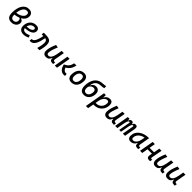

<svg xmlns="http://www.w3.org/2000/svg" viewBox="831 -3529 6540 6540"><g transform="rotate(45 4101.5 -259.0)"><path d="M431.2 -331.1V-316.4Q480.5 -303.2 503.2 -275.1Q525.9 -247.1 525.9 -194.3Q525.9 -141.1 496.1 -94.5Q466.3 -47.9 412.1 -19Q357.9 9.8 284.7 9.8Q218.3 9.8 175.8 -11.2Q133.3 -32.2 109.9 -68.8Q86.4 -105.5 77.4 -152.6Q68.4 -199.7 68.4 -252Q68.4 -317.9 75.7 -365.2Q83 -412.6 92.3 -453.6Q111.3 -534.7 151.1 -599.9Q190.9 -665 252 -703.4Q313 -741.7 395.5 -741.7Q486.8 -741.7 534.7 -695.3Q582.5 -648.9 582.5 -570.8Q582.5 -491.2 541.5 -431.4Q500.5 -371.6 431.2 -331.1ZM175.8 -340.8Q262.7 -352.1 331.1 -381.6Q399.4 -411.1 438.7 -457.8Q478 -504.4 478 -566.4Q478 -609.9 454.3 -629.4Q430.7 -648.9 389.2 -648.9Q335.9 -648.9 296.9 -620.6Q257.8 -592.3 231.9 -544.4Q206.1 -496.6 191.9 -437.5Q186.5 -414.6 182.4 -390.1Q178.2 -365.7 175.8 -340.8ZM368.7 -300.3Q324.7 -282.7 274.9 -270.8Q225.1 -258.8 171.4 -252.4Q171.9 -168 200.2 -125.5Q228.5 -83 293 -83Q334 -83 362.8 -100.6Q391.6 -118.2 406.7 -146.2Q421.9 -174.3 421.9 -206.1Q421.9 -246.6 409.4 -268.8Q397 -291 368.7 -300.3Z M872.6 -83Q911.6 -83 956.1 -95.2Q1000.5 -107.4 1041.5 -129.4L1075.2 -45.9Q1027.3 -19.5 972.7 -4.9Q918 9.8 868.2 9.8Q767.6 9.8 711.2 -43Q654.8 -95.7 654.8 -189.9Q654.8 -291.5 693.1 -367.2Q731.4 -442.9 800.3 -485.1Q869.1 -527.3 960.9 -527.3Q1033.2 -527.3 1073.5 -491.2Q1113.8 -455.1 1113.8 -390.6Q1113.8 -296.4 1018.3 -241.2Q922.9 -186 752 -181.2Q756.3 -134.8 788.1 -108.9Q819.8 -83 872.6 -83ZM756.8 -259.8Q876.5 -264.6 942.9 -297.1Q1009.3 -329.6 1009.3 -384.3Q1009.3 -407.7 993.2 -421.1Q977.1 -434.6 947.3 -434.6Q873.5 -434.6 823 -387.2Q772.5 -339.8 756.8 -259.8Z M1528.8 0Q1540.5 -43 1552.7 -92.3Q1564.9 -141.6 1573.2 -192.1Q1581.5 -242.7 1581.5 -288.6Q1581.5 -359.9 1558.3 -389.4Q1535.2 -418.9 1484.4 -427.7L1478.5 -397.9Q1463.9 -319.8 1441.9 -246.6Q1419.9 -173.3 1388.2 -115.7Q1356.4 -58.1 1311.8 -24.2Q1267.1 9.8 1207 9.8Q1196.3 9.8 1187.5 8.1Q1178.7 6.3 1166.5 1L1182.1 -86.4Q1189.5 -84.5 1191.4 -83.7Q1193.4 -83 1199.2 -83Q1235.8 -83 1265.4 -113Q1294.9 -143.1 1317.9 -191.4Q1340.8 -239.7 1356.9 -296.9Q1373 -354 1383.3 -408.2L1388.2 -434.1Q1379.4 -434.6 1369.9 -434.6Q1360.4 -434.6 1350.6 -435.1Q1340.3 -435.1 1329.1 -435.3Q1317.9 -435.5 1306.2 -435.5L1321.8 -527.3Q1414.1 -527.8 1482.4 -521.5Q1550.8 -515.1 1596.2 -492.7Q1641.6 -470.2 1663.8 -424.1Q1686 -377.9 1686 -298.8Q1686 -251.5 1678.7 -198.5Q1671.4 -145.5 1659.9 -94.2Q1648.4 -43 1635.7 0Z M1949.2 10.3Q1880.9 10.3 1843.3 -30.5Q1805.7 -71.3 1805.7 -145Q1805.7 -219.7 1829.8 -310.3Q1854 -400.9 1907.7 -527.3L2011.2 -508.3Q1958 -378.9 1934.1 -295.7Q1910.2 -212.4 1910.2 -157.2Q1910.2 -121.6 1928.7 -102.1Q1947.3 -82.5 1981 -82.5Q2045.9 -82.5 2088.4 -145.3Q2130.9 -208 2153.3 -325.7V-325.2L2187.5 -517.6H2293.5L2231 -165.5Q2222.7 -118.7 2235.6 -99.6Q2248.5 -80.6 2291.5 -80.6H2312.5L2297.4 4.9H2274.4Q2197.3 4.9 2165.8 -25.4Q2134.3 -55.7 2142.1 -122.6H2131.3Q2114.7 -81.5 2093 -51.8Q2071.3 -22 2037.1 -5.9Q2002.9 10.3 1949.2 10.3Z M2805.2 9.8Q2722.2 9.8 2657.2 -54.9Q2592.3 -119.6 2566.4 -246.1Q2637.2 -277.3 2681.4 -315.9Q2725.6 -354.5 2750 -403.8Q2774.4 -453.1 2785.2 -517.1L2894 -527.3Q2879.9 -438 2847.9 -376.2Q2815.9 -314.5 2772.5 -274.4Q2729 -234.4 2680.7 -210.4Q2702.6 -140.6 2741.2 -111.8Q2779.8 -83 2816.9 -83Q2833 -83 2842 -83.7Q2851.1 -84.5 2861.8 -85.4L2871.1 2.9Q2856 5.9 2840.6 7.8Q2825.2 9.8 2805.2 9.8ZM2375.5 0 2466.3 -517.6H2571.3L2480.5 0Z M3174.8 9.8Q3088.4 9.8 3039.8 -39.8Q2991.2 -89.4 2991.2 -177.7Q2991.2 -342.8 3064.9 -435.1Q3138.7 -527.3 3269.5 -527.3Q3356 -527.3 3404.5 -476.6Q3453.1 -425.8 3453.1 -335Q3453.1 -172.4 3379.6 -81.3Q3306.2 9.8 3174.8 9.8ZM3192.9 -82.5Q3266.1 -82.5 3307.4 -143.8Q3348.6 -205.1 3348.6 -314Q3348.6 -370.6 3324.2 -402.6Q3299.8 -434.6 3255.4 -434.6Q3180.2 -434.6 3137.9 -373.5Q3095.7 -312.5 3095.7 -203.6Q3095.7 -146.5 3121.3 -114.5Q3147 -82.5 3192.9 -82.5Z M3777.3 9.8Q3670.9 9.8 3624.5 -54.9Q3578.1 -119.6 3578.1 -229Q3578.1 -325.2 3600.1 -412.8Q3622.1 -500.5 3666.5 -566.9Q3707 -626.5 3766.4 -665.3Q3825.7 -704.1 3903.3 -715.3Q3930.2 -719.2 3967.8 -722.2Q4005.4 -725.1 4043.7 -729.5Q4082 -733.9 4110.8 -741.7L4113.8 -646.5Q4094.7 -637.7 4057.6 -633.5Q4020.5 -629.4 3980.2 -626.7Q3939.9 -624 3910.6 -619.1Q3815.9 -604 3762 -538.3Q3708 -472.7 3697.8 -375H3708Q3725.1 -419.9 3753.4 -445.6Q3781.7 -471.2 3815.4 -481.9Q3849.1 -492.7 3881.8 -492.7Q3929.7 -492.7 3968.3 -471.2Q4006.8 -449.7 4029.1 -406.5Q4051.3 -363.3 4049.3 -297.9Q4046.9 -206.5 4012.2 -137.2Q3977.5 -67.9 3917.2 -29.1Q3856.9 9.8 3777.3 9.8ZM3792 -83Q3856.9 -83 3899.2 -139.2Q3941.4 -195.3 3944.8 -288.1Q3946.8 -342.3 3922.1 -371.1Q3897.5 -399.9 3847.7 -399.9Q3804.2 -399.9 3771 -379.2Q3737.8 -358.4 3716.8 -331.8Q3695.8 -305.2 3688.5 -288.1Q3670.4 -177.7 3701.4 -130.4Q3732.4 -83 3792 -83Z M4203.6 224.6H4098.6L4229 -517.6H4316.4L4313 -399.9H4321.3Q4345.2 -460.9 4396.2 -494.1Q4447.3 -527.3 4519 -527.3Q4583 -527.3 4618.4 -486.6Q4653.8 -445.8 4653.8 -371.1Q4653.8 -289.6 4625.7 -220.2Q4597.7 -150.9 4546.9 -99.1Q4496.1 -47.4 4428 -18.8Q4359.9 9.8 4279.8 9.8Q4261.2 9.8 4241.7 8.8ZM4258.3 -84Q4273.9 -83 4290.5 -83Q4364.3 -83 4422.9 -118.2Q4481.4 -153.3 4515.4 -214.1Q4549.3 -274.9 4549.3 -351.6Q4549.3 -391.1 4531.2 -412.8Q4513.2 -434.6 4480 -434.6Q4440.9 -434.6 4401.1 -410.9Q4361.3 -387.2 4328.9 -336.7Q4296.4 -286.1 4279.8 -206.1Z M4878.9 10.3Q4810.5 10.3 4772.9 -30.5Q4735.4 -71.3 4735.4 -145Q4735.4 -219.7 4759.5 -310.3Q4783.7 -400.9 4837.4 -527.3L4940.9 -508.3Q4887.7 -378.9 4863.8 -295.7Q4839.8 -212.4 4839.8 -157.2Q4839.8 -121.6 4858.4 -102.1Q4877 -82.5 4910.6 -82.5Q4975.6 -82.5 5018.1 -145.3Q5060.5 -208 5083 -325.7V-325.2L5117.2 -517.6H5223.1L5160.6 -165.5Q5152.3 -118.7 5165.3 -99.6Q5178.2 -80.6 5221.2 -80.6H5242.2L5227.1 4.9H5204.1Q5127 4.9 5095.5 -25.4Q5064 -55.7 5071.8 -122.6H5061Q5044.4 -81.5 5022.7 -51.8Q5001 -22 4966.8 -5.9Q4932.6 10.3 4878.9 10.3Z M5461.9 -517.6 5458 -439H5467.3Q5479.5 -486.8 5504.6 -507.1Q5529.8 -527.3 5565.4 -527.3Q5602.1 -527.3 5621.3 -506.1Q5640.6 -484.9 5640.1 -439H5647.9Q5661.1 -487.3 5688.7 -507.3Q5716.3 -527.3 5755.4 -527.3Q5852.1 -527.3 5828.1 -390.6L5759.3 0H5654.3L5725.6 -404.3Q5732.4 -444.3 5701.7 -444.3Q5674.3 -444.3 5653.6 -406.2Q5632.8 -368.2 5618.2 -297.4L5608.9 -245.6Q5608.4 -244.1 5608.4 -242.7V-243.2L5564.9 0H5477.1L5548.3 -404.3Q5555.7 -444.3 5522.9 -444.3Q5496.1 -444.3 5474.4 -402.3Q5452.6 -360.4 5437.5 -282.7L5431.6 -248.5Q5431.2 -245.6 5430.7 -242.7V-243.7L5387.7 0H5282.7L5374 -517.6Z M6028.8 10.3Q5962.4 10.3 5926.3 -27.8Q5890.1 -65.9 5890.1 -135.3Q5890.1 -223.1 5927.5 -294.7Q5964.8 -366.2 6032.2 -417Q6099.6 -467.8 6189.9 -495.1Q6280.3 -522.5 6386.2 -522.5H6396L6331.5 -154.8Q6324.7 -115.7 6337.6 -98.1Q6350.6 -80.6 6393.6 -80.6H6413.6L6398.9 4.9H6364.3Q6292.5 4.9 6265.1 -23.9Q6237.8 -52.7 6244.1 -122.6H6231.4Q6201.7 -59.1 6149.2 -24.4Q6096.7 10.3 6028.8 10.3ZM6060.5 -82.5Q6130.9 -82.5 6183.1 -146Q6235.4 -209.5 6256.3 -325.7L6274.4 -425.3Q6194.3 -413.1 6131.1 -374.3Q6067.9 -335.4 6031.2 -277.1Q5994.6 -218.8 5994.6 -147.5Q5994.6 -116.2 6012 -99.4Q6029.3 -82.5 6060.5 -82.5Z M6481.9 0 6572.8 -517.6H6677.7L6639.6 -301.3H6854.5L6895.5 -517.6H7000L6928.7 -141.6Q6922.4 -106 6928.5 -91.3Q6934.6 -76.7 6960.4 -76.7Q6974.1 -76.7 6990.7 -78.1L6974.1 7.3Q6964.8 8.8 6953.9 9.3Q6942.9 9.8 6929.7 9.8Q6860.4 9.8 6834.5 -25.1Q6808.6 -60.1 6823.2 -136.7L6838.4 -216.3H6625L6586.9 0Z M7222.7 10.3Q7154.3 10.3 7116.7 -30.5Q7079.1 -71.3 7079.1 -145Q7079.1 -219.7 7103.3 -310.3Q7127.4 -400.9 7181.2 -527.3L7284.7 -508.3Q7231.4 -378.9 7207.5 -295.7Q7183.6 -212.4 7183.6 -157.2Q7183.6 -121.6 7202.1 -102.1Q7220.7 -82.5 7254.4 -82.5Q7319.3 -82.5 7361.8 -145.3Q7404.3 -208 7426.8 -325.7V-325.2L7460.9 -517.6H7566.9L7504.4 -165.5Q7496.1 -118.7 7509 -99.6Q7522 -80.6 7564.9 -80.6H7585.9L7570.8 4.9H7547.9Q7470.7 4.9 7439.2 -25.4Q7407.7 -55.7 7415.5 -122.6H7404.8Q7388.2 -81.5 7366.5 -51.8Q7344.7 -22 7310.5 -5.9Q7276.4 10.3 7222.7 10.3Z M7808.6 10.3Q7740.2 10.3 7702.6 -30.5Q7665 -71.3 7665 -145Q7665 -219.7 7689.2 -310.3Q7713.4 -400.9 7767.1 -527.3L7870.6 -508.3Q7817.4 -378.9 7793.5 -295.7Q7769.5 -212.4 7769.5 -157.2Q7769.5 -121.6 7788.1 -102.1Q7806.6 -82.5 7840.3 -82.5Q7905.3 -82.5 7947.8 -145.3Q7990.2 -208 8012.7 -325.7V-325.2L8046.9 -517.6H8152.8L8090.3 -165.5Q8082 -118.7 8095 -99.6Q8107.9 -80.6 8150.9 -80.6H8171.9L8156.7 4.9H8133.8Q8056.6 4.9 8025.1 -25.4Q7993.7 -55.7 8001.5 -122.6H7990.7Q7974.1 -81.5 7952.4 -51.8Q7930.7 -22 7896.5 -5.9Q7862.3 10.3 7808.6 10.3Z"/></g></svg>

Font: Cascadia Code NF
Style: Italic
Weight: 400
Italic angle: -10°
Monospace: yes
Designer: Aaron Bell
Foundry: Saja Typeworks
Version: Version 2404.023; ttfautohint (v1.8.4)